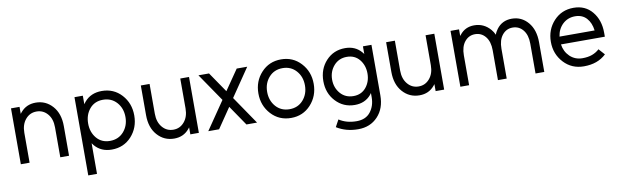

<svg xmlns="http://www.w3.org/2000/svg" viewBox="-45 -996 5461 1692"><g transform="rotate(-10 2685.5 -150.0)"><path d="M504.3 0V-266Q504.3 -377.3 445.2 -444.3Q385 -512 295.2 -512Q211.3 -512 160.2 -451.2Q157.8 -448.2 154.8 -444.7Q151.7 -441.2 149.3 -437.2V-500H73V0H151.3V-267.3Q151.3 -342.3 190.8 -388.3Q229.5 -433.7 289.2 -433.7Q348.7 -433.7 387.3 -388.3Q426 -344 426 -267.3V0Z M715.7 -500V-423.7Q719.5 -429.2 723.4 -434.6Q727.3 -440 731.2 -444.5Q788.5 -512 886.2 -512Q993.2 -512 1062.7 -436Q1132 -360 1132 -250Q1132 -140.8 1062.7 -64Q993.2 12 886.2 12Q790.8 12 734.3 -54Q730.5 -58.5 726.8 -63.8Q723 -69 719.3 -74.2V200H641V-500ZM883.3 -66Q959 -66 1006.2 -119Q1053.2 -172.7 1053.2 -250Q1053.2 -328.2 1006.2 -381.2Q959 -434 883.3 -434Q808.5 -434 764 -381.2Q719.3 -328.2 719.3 -250Q719.3 -172.7 764 -119Q808.5 -66 883.3 -66Z M1234.7 -500V-234Q1234.7 -122.7 1294 -55.8Q1354 12 1444.8 12Q1528.5 12 1578.8 -48.8Q1581.2 -51.8 1584.2 -55.3Q1587.3 -58.8 1589.7 -62.8V0H1666V-500H1587.7V-232.7Q1587.7 -157.7 1548.2 -111.7Q1509.5 -66.3 1450.8 -66.3Q1391.2 -66.3 1352.5 -111.7Q1313 -157.7 1313 -232.7V-500Z M1969.3 -179.3 2091.7 0H2186.7L2016.3 -249.8L2186.7 -500H2092.7L1968.5 -319.5L1845 -500H1750.2L1921.3 -250L1750.2 0H1847Z M2490.7 -512Q2383.3 -512 2313.2 -435.8Q2242.8 -359.9 2242.8 -249.9Q2242.8 -141 2313.2 -64.2Q2383.3 12 2490.7 12Q2597.2 12 2667.3 -64.2Q2737.7 -141.1 2737.7 -250Q2737.7 -359.8 2667.3 -435.8Q2597.2 -512 2490.7 -512ZM2490.7 -433.7Q2565.3 -433.7 2612.3 -380.8Q2659.3 -328 2659.3 -250Q2659.3 -172.8 2612.3 -119.1Q2565.3 -66.3 2490.7 -66.3Q2415.2 -66.3 2368.2 -119.1Q2321.2 -172.8 2321.2 -250Q2321.2 -328 2368.2 -380.8Q2415.2 -433.7 2490.7 -433.7Z M3065.3 -433.2Q3135.5 -433.2 3177.5 -383Q3220.2 -331 3220.2 -257.5Q3220.2 -184.8 3177.5 -132.8Q3135.5 -82.5 3065.3 -82.5Q2993.5 -82.5 2949 -132.8Q2903.7 -184.8 2903.7 -257.5Q2903.7 -330.2 2949 -382.2Q2994.3 -433.2 3065.3 -433.2ZM3063.5 -511.7Q2960.2 -511.7 2892.3 -438.2Q2825.3 -365.3 2825.3 -257.5Q2825.3 -150.3 2892.3 -77.7Q2961 -3.3 3063.5 -3.3Q3154.8 -3.3 3208.8 -66.8Q3211.5 -71.2 3214.5 -74.9Q3217.5 -78.7 3220.2 -82.2V-44.3Q3220.2 33 3177.2 87.5Q3135.2 140.3 3054 140.3Q2963 140.3 2897.5 97.2L2863.2 160.2Q2946.8 212.5 3055.5 212.5Q3164.2 212.5 3231.3 140.5Q3298.5 69.3 3298.5 -48.2V-499.8H3222.2V-431Q3219.3 -435.5 3216 -439.5Q3212.7 -443.5 3209.8 -447Q3155.3 -511.7 3063.5 -511.7Z M3429.7 -500V-234Q3429.7 -122.7 3489 -55.8Q3549 12 3639.8 12Q3723.5 12 3773.8 -48.8Q3776.2 -51.8 3779.2 -55.3Q3782.3 -58.8 3784.7 -62.8V0H3861V-500H3782.7V-232.7Q3782.7 -157.7 3743.2 -111.7Q3704.5 -66.3 3645.8 -66.3Q3586.2 -66.3 3547.5 -111.7Q3508 -157.7 3508 -232.7V-500Z M4757 0V-266Q4757 -377.3 4700.3 -444.3Q4642.7 -512 4555.3 -512Q4468.8 -512 4419.3 -445.2Q4411.5 -434.7 4404.8 -422.9Q4398.2 -411.2 4393.7 -397.2Q4381.3 -424.2 4364 -444.3Q4306.3 -512 4219 -512Q4137.8 -512 4089.7 -450.3Q4088.5 -448.3 4086.4 -445.9Q4084.3 -443.5 4082.3 -441.3V-500H4006V0H4084.3V-267.3Q4084.3 -344.8 4120.5 -389.2Q4156.7 -433.7 4213 -433.7Q4270 -433.7 4306.2 -389.2Q4342.3 -344.8 4342.3 -267.3V0H4420.7V-267.3Q4420.7 -344.8 4456.8 -389.2Q4493 -433.7 4549.3 -433.7Q4606.3 -433.7 4642.5 -389.2Q4678.7 -344.8 4678.7 -267.3V0Z M5336.5 -213.3V-249Q5336.5 -362.2 5274.2 -437.5Q5212.7 -512 5107.8 -512Q5000.5 -512 4930.3 -436Q4860 -359.8 4860 -250Q4860 -141.2 4931.2 -64.2Q5002.2 12 5110.2 12Q5172.8 12 5222.3 -5.8Q5271.8 -23.7 5310.2 -59.8L5261.8 -113.8Q5233.5 -87.7 5196.7 -74.2Q5159.8 -60.7 5110.2 -60.7Q5044.3 -60.7 4998.2 -104.3Q4953 -148.2 4943.8 -213.3ZM5108.5 -436Q5173 -436 5211 -394Q5248.7 -352.5 5257.2 -283.3H4943.2Q4952.3 -349.8 4997.3 -393Q5043.2 -436 5108.5 -436Z"/></g></svg>

Font: Unageo Variable
Style: Regular
Weight: 300
Designer: Richard Sepsi
Foundry: Richard Sepsi
Version: Version 2.200